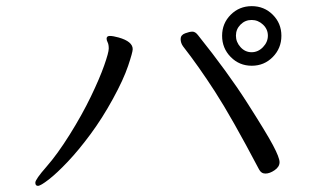

<svg xmlns="http://www.w3.org/2000/svg" viewBox="-20 -666 1040 625"><path d="M799.5 -646Q840 -646 868 -618Q896 -590 896 -549.5Q896 -509 868 -480.5Q840 -452 799.5 -452Q759 -452 731 -480.5Q703 -509 703 -549.5Q703 -590 731 -618Q759 -646 799.5 -646ZM799 -496Q820 -496 836 -512.5Q852 -529 852 -550Q852 -571 836 -586Q820 -601 799 -601Q778 -601 763 -586Q748 -571 748 -550Q748 -529 763 -512.5Q778 -496 799 -496ZM823 -115Q734 -284 680 -367.5Q626 -451 576 -515Q568 -526 568 -539Q568 -552 582.5 -557.5Q597 -563 606.5 -563Q616 -563 625 -551Q721 -431 784 -332.5Q847 -234 868.5 -193.5Q890 -153 890 -138Q890 -123 874 -112Q858 -101 844 -101Q830 -101 823 -115ZM327 -540Q327 -549 337.5 -549Q348 -549 366 -544Q412 -531 412 -506Q412 -496 397 -451.5Q382 -407 347.5 -344Q313 -281 274.5 -229Q236 -177 200.5 -139.5Q165 -102 138.5 -81.5Q112 -61 103.5 -61Q95 -61 95 -71.5Q95 -82 131 -123Q167 -164 207 -228Q247 -292 275.5 -351Q304 -410 319 -452.5Q334 -495 334 -508Q334 -521 330.5 -528Q327 -535 327 -540Z"/></svg>

Font: LXGW Bright TC
Style: Regular
Weight: 400
Designer: Christian Thalmann (Catharsis Fonts)
Foundry: LXGW / Christian Thalmann (Catharsis Fonts) / Fontworks Inc.
Version: Version 5.501